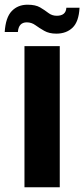

<svg xmlns="http://www.w3.org/2000/svg" viewBox="-64 -796 358 816"><path d="M40 0V-600H190V0ZM-44 -660Q-40 -722 -14 -749Q12 -776 53 -776Q87 -776 106.5 -764.5Q126 -753 141.5 -741Q157 -729 177 -729Q216 -729 218 -763H274Q271 -704 244.5 -678.5Q218 -653 175 -653Q145 -653 124 -665Q103 -677 86.5 -689Q70 -701 50 -701Q15 -701 12 -660Z"/></svg>

Font: Big Shoulders Display Black
Style: Regular
Weight: 900
Designer: Patric King
Foundry: XO Type Co
Version: Version 1.000; ttfautohint (v1.8.2)